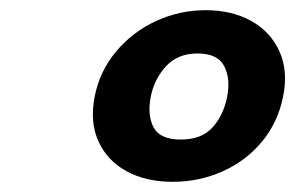

<svg xmlns="http://www.w3.org/2000/svg" viewBox="-20 -710 580 377"><path d="M166 -521Q176 -571 208.5 -609.5Q241 -648 287 -669Q333 -690 384 -690Q435 -690 473 -669Q511 -648 528.5 -609.5Q546 -571 536 -521Q526 -470 494.5 -432Q463 -394 417 -373.5Q371 -353 319 -353Q267 -353 229 -373.5Q191 -394 173.5 -432Q156 -470 166 -521ZM426 -520Q433 -556 420 -580.5Q407 -605 368 -605Q329 -605 306 -580Q283 -555 276 -520Q269 -484 281.5 -460Q294 -436 335 -436Q376 -436 397.5 -460Q419 -484 426 -520Z"/></svg>

Font: Teachers[wght] Italic
Style: Regular
Weight: 400
Designer: Alfredo Marco Pradil & Chank Diesel
Version: Version 1.000;Glyphs 3.1.2 (3151)